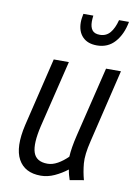

<svg xmlns="http://www.w3.org/2000/svg" viewBox="-86 -808 634 875"><g transform="rotate(10 231.5 -370.0)"><path d="M164 10Q90 10 60 -44.5Q30 -99 55 -206L131 -522H201L126 -213Q106 -128 119.5 -88.5Q133 -49 185 -49Q208 -49 232 -62.5Q256 -76 278 -98Q279 -118 283 -143Q287 -168 295 -201L373 -522H442L361 -184Q345 -119 348.5 -79.5Q352 -40 362 -4L298 7Q294 -5 291 -16Q288 -27 286 -40Q259 -19 227.5 -4.5Q196 10 164 10ZM313 -619Q270 -619 246.5 -643.5Q223 -668 223 -710Q223 -720 224.5 -730Q226 -740 228 -750H274Q273 -743 272.5 -735.5Q272 -728 272 -722Q272 -697 282.5 -683Q293 -669 318 -669Q347 -669 365 -690Q383 -711 393 -750H439Q428 -691 396 -655Q364 -619 313 -619Z"/></g></svg>

Font: Ubuntu Sans Condensed
Style: Italic
Weight: 400
Width: 3
Italic angle: -13.5°
Designer: Dalton Maag Ltd
Foundry: Dalton Maag Ltd
Version: Version 1.006; ttfautohint (v1.8.4.7-5d5b)